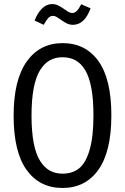

<svg xmlns="http://www.w3.org/2000/svg" viewBox="-20 -911 614 943"><path d="M337.9 -789.1Q318.8 -789.1 300.5 -800Q282.2 -811 267.1 -822Q252 -833 240.2 -833Q227.1 -833 217.3 -822.8Q207.5 -812.5 194.8 -789.1L149.9 -810.1Q164.6 -848.1 186.8 -869.6Q209 -891.1 236.8 -891.1Q255.4 -891.1 273.7 -880.1Q292 -869.1 307.4 -858.2Q322.8 -847.2 335 -847.2Q347.2 -847.2 357.2 -857.2Q367.2 -867.2 378.9 -890.1L424.8 -870.1Q395.5 -789.1 337.9 -789.1ZM287.1 -699.2Q399.9 -699.2 463.4 -611.1Q526.9 -522.9 526.9 -344.2Q526.9 -167 463.4 -77.4Q399.9 12.2 287.1 12.2Q174.8 12.2 110.8 -76.2Q46.9 -164.6 46.9 -342.8Q46.9 -518.6 111.3 -608.9Q175.8 -699.2 287.1 -699.2ZM287.1 -629.9Q251.5 -629.9 224.1 -614.5Q196.8 -599.1 176.3 -565.7Q155.8 -532.2 145.3 -476.3Q134.8 -420.4 134.8 -342.8Q134.8 -265.1 145.5 -209.2Q156.2 -153.3 177 -120.6Q197.8 -87.9 224.9 -73Q252 -58.1 287.1 -58.1Q336.4 -58.1 369.1 -84.7Q401.9 -111.3 420.4 -175.8Q439 -240.2 439 -344.2Q439 -421.9 428.7 -477.5Q418.5 -533.2 398.4 -566.4Q378.4 -599.6 351.1 -614.7Q323.7 -629.9 287.1 -629.9Z"/></svg>

Font: Fira Sans Compressed Book
Style: Regular
Weight: 350
Width: 1
Designer: Carrois Corporate & Edenspiekermann AG
Foundry: Carrois Corporate GbR & Edenspiekermann AG
Version: Version 4.203;PS 004.203;hotconv 1.0.88;makeotf.lib2.5.64775